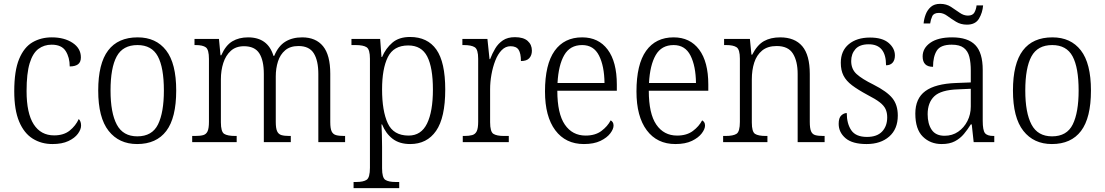

<svg xmlns="http://www.w3.org/2000/svg" viewBox="-20 -738 5739 997"><path d="M252 10Q195 10 150 -18Q105 -46 79.5 -106.5Q54 -167 54 -264Q54 -371 79.5 -432Q105 -493 149 -518.5Q193 -544 249 -544Q314 -544 357 -515.5Q400 -487 400 -440Q400 -415 385 -404Q370 -393 342 -393Q342 -440 321 -473Q300 -506 248 -506Q209 -506 179.5 -484Q150 -462 134 -409.5Q118 -357 118 -265Q118 -150 155 -92.5Q192 -35 261 -35Q311 -35 342 -60Q373 -85 389 -120Q401 -108 401 -86Q401 -66 384.5 -43.5Q368 -21 335 -5.5Q302 10 252 10Z M692 10Q598 10 544 -58.5Q490 -127 490 -268Q490 -408 541.5 -476Q593 -544 695 -544Q790 -544 842.5 -476.5Q895 -409 895 -268Q895 -126 843.5 -58Q792 10 692 10ZM693 -30Q770 -30 800.5 -92Q831 -154 831 -268Q831 -387 799.5 -445.5Q768 -504 694 -504Q618 -504 586 -445Q554 -386 554 -268Q554 -152 586.5 -91Q619 -30 693 -30Z M978 0V-32H993Q1020 -32 1035.5 -36.5Q1051 -41 1058 -56.5Q1065 -72 1065 -105V-432Q1065 -480 1049 -492Q1033 -504 996 -504H990V-536H1117L1125 -451H1129Q1152 -503 1186.5 -523.5Q1221 -544 1268 -544Q1371 -544 1400 -448H1404Q1425 -499 1461.5 -521.5Q1498 -544 1549 -544Q1620 -544 1657.5 -498Q1695 -452 1695 -355V-104Q1695 -71 1702 -56Q1709 -41 1724.5 -36.5Q1740 -32 1767 -32H1772V0H1633V-354Q1633 -423 1609.5 -461Q1586 -499 1530 -499Q1487 -499 1461 -477Q1435 -455 1423.5 -419Q1412 -383 1412 -341V-105Q1412 -72 1419 -56.5Q1426 -41 1441.5 -36.5Q1457 -32 1483 -32H1490V0H1350V-354Q1350 -424 1326.5 -461Q1303 -498 1247 -498Q1205 -498 1178.5 -474Q1152 -450 1139.5 -411Q1127 -372 1127 -326V-103Q1127 -54 1144 -43Q1161 -32 1202 -32H1209V0Z M1816 239V207H1830Q1867 207 1884 195.5Q1901 184 1901 133V-433Q1901 -481 1884 -492.5Q1867 -504 1826 -504H1805V-536H1954L1961 -442H1964Q1983 -487 2017.5 -516.5Q2052 -546 2109 -546Q2200 -546 2246 -480.5Q2292 -415 2292 -273Q2292 -127 2244.5 -58.5Q2197 10 2110 10Q2054 10 2018.5 -17.5Q1983 -45 1964 -92H1961Q1962 -71 1963 -40.5Q1964 -10 1964 25V136Q1964 185 1981 196Q1998 207 2034 207H2053V239ZM2102 -34Q2167 -34 2197.5 -96.5Q2228 -159 2228 -273Q2228 -387 2198.5 -444.5Q2169 -502 2100 -502Q2024 -502 1994 -441.5Q1964 -381 1964 -274Q1964 -162 1993.5 -98Q2023 -34 2102 -34Z M2383 0V-32H2391Q2416 -32 2432 -36.5Q2448 -41 2455.5 -56.5Q2463 -72 2463 -106V-433Q2463 -481 2445.5 -492.5Q2428 -504 2388 -504H2381V-536H2511L2522 -431H2525Q2536 -460 2551.5 -486Q2567 -512 2591.5 -528.5Q2616 -545 2654 -545Q2698 -545 2720 -525.5Q2742 -506 2742 -475Q2742 -451 2728.5 -436Q2715 -421 2685 -421Q2685 -461 2673 -479.5Q2661 -498 2631 -498Q2605 -498 2585 -477.5Q2565 -457 2552 -423.5Q2539 -390 2532 -351Q2525 -312 2525 -275V-103Q2525 -54 2542 -43Q2559 -32 2597 -32H2622V0Z M3012 10Q2917 10 2863.5 -61.5Q2810 -133 2810 -263Q2810 -404 2860 -474Q2910 -544 3003 -544Q3088 -544 3135.5 -480.5Q3183 -417 3183 -299V-267H2874Q2874 -148 2913 -91Q2952 -34 3021 -34Q3071 -34 3103 -58Q3135 -82 3151 -113Q3157 -110 3161.5 -103.5Q3166 -97 3166 -86Q3166 -68 3149 -45.5Q3132 -23 3098 -6.5Q3064 10 3012 10ZM3119 -307Q3118 -395 3090.5 -449.5Q3063 -504 3003 -504Q2940 -504 2910 -452Q2880 -400 2875 -307Z M3487 10Q3392 10 3338.5 -61.5Q3285 -133 3285 -263Q3285 -404 3335 -474Q3385 -544 3478 -544Q3563 -544 3610.5 -480.5Q3658 -417 3658 -299V-267H3349Q3349 -148 3388 -91Q3427 -34 3496 -34Q3546 -34 3578 -58Q3610 -82 3626 -113Q3632 -110 3636.5 -103.5Q3641 -97 3641 -86Q3641 -68 3624 -45.5Q3607 -23 3573 -6.5Q3539 10 3487 10ZM3594 -307Q3593 -395 3565.5 -449.5Q3538 -504 3478 -504Q3415 -504 3385 -452Q3355 -400 3350 -307Z M3735 0V-32H3747Q3788 -32 3805 -43.5Q3822 -55 3822 -105V-433Q3822 -481 3805 -492.5Q3788 -504 3751 -504H3740V-536H3874L3882 -454H3886Q3912 -505 3947 -524.5Q3982 -544 4031 -544Q4107 -544 4146 -498Q4185 -452 4185 -354V-105Q4185 -72 4191.5 -56.5Q4198 -41 4213 -36.5Q4228 -32 4255 -32H4262V0H4122V-354Q4122 -420 4097.5 -459.5Q4073 -499 4013 -499Q3966 -499 3937.5 -475.5Q3909 -452 3896.5 -413Q3884 -374 3884 -326V-102Q3884 -54 3900.5 -43Q3917 -32 3957 -32H3965V0Z M4480 10Q4406 10 4370.5 -20.5Q4335 -51 4335 -95Q4335 -126 4348.5 -138.5Q4362 -151 4377 -151Q4377 -96 4400.5 -61.5Q4424 -27 4482 -27Q4534 -27 4560.5 -55Q4587 -83 4587 -129Q4587 -153 4578.5 -171.5Q4570 -190 4548 -207Q4526 -224 4485 -245Q4435 -272 4404.5 -295Q4374 -318 4360 -345.5Q4346 -373 4346 -412Q4346 -474 4387.5 -508.5Q4429 -543 4498 -543Q4562 -543 4594.5 -515Q4627 -487 4627 -450Q4627 -426 4615 -412.5Q4603 -399 4581 -399Q4581 -508 4491 -508Q4444 -508 4422 -483Q4400 -458 4400 -421Q4400 -379 4428 -353.5Q4456 -328 4515 -299Q4586 -263 4614 -228Q4642 -193 4642 -138Q4642 -68 4597.5 -29Q4553 10 4480 10Z M4870 10Q4811 10 4772 -28.5Q4733 -67 4733 -148Q4733 -227 4785 -265Q4837 -303 4944 -307L5021 -310V-372Q5021 -413 5013.5 -443Q5006 -473 4984.5 -489.5Q4963 -506 4922 -506Q4864 -506 4844.5 -475Q4825 -444 4825 -391Q4771 -391 4771 -445Q4771 -488 4811 -516Q4851 -544 4924 -544Q5006 -544 5044.5 -504Q5083 -464 5083 -375V-111Q5083 -62 5094.5 -47Q5106 -32 5139 -32H5143V0H5036L5026 -92H5021Q5005 -66 4985.5 -42.5Q4966 -19 4938.5 -4.5Q4911 10 4870 10ZM4885 -33Q4925 -33 4955.5 -54Q4986 -75 5003.5 -109.5Q5021 -144 5021 -185V-277L4954 -274Q4866 -271 4831.5 -238Q4797 -205 4797 -145Q4797 -95 4818 -64Q4839 -33 4885 -33ZM5001 -610Q4969 -610 4944.5 -625Q4920 -640 4899 -655.5Q4878 -671 4856 -671Q4829 -671 4821 -654Q4813 -637 4810 -616H4776Q4778 -640 4787 -663.5Q4796 -687 4814 -702.5Q4832 -718 4862 -718Q4894 -718 4918 -702.5Q4942 -687 4963 -672Q4984 -657 5006 -657Q5031 -657 5040 -673.5Q5049 -690 5051 -710H5085Q5082 -672 5063.5 -641Q5045 -610 5001 -610Z M5442 10Q5348 10 5294 -58.5Q5240 -127 5240 -268Q5240 -408 5291.5 -476Q5343 -544 5445 -544Q5540 -544 5592.5 -476.5Q5645 -409 5645 -268Q5645 -126 5593.5 -58Q5542 10 5442 10ZM5443 -30Q5520 -30 5550.5 -92Q5581 -154 5581 -268Q5581 -387 5549.5 -445.5Q5518 -504 5444 -504Q5368 -504 5336 -445Q5304 -386 5304 -268Q5304 -152 5336.5 -91Q5369 -30 5443 -30Z"/></svg>

Font: Noto Serif Ethiopic SemiCondensed Light
Style: Regular
Weight: 300
Width: 4
Designer: Monotype Design Team
Foundry: Monotype Imaging Inc.
Version: Version 2.102; ttfautohint (v1.8.4.7-5d5b)